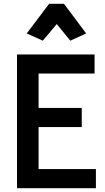

<svg xmlns="http://www.w3.org/2000/svg" viewBox="-20 -985 550 1005"><path d="M237 -965 120 -810 204 -772 277 -859 348 -772 431 -810 315 -965ZM69 -700V0H482V-100H182V-320H408V-420H182V-600H475V-700Z"/></svg>

Font: Mint Spirit No2
Style: Bold
Weight: 700
Designer: HARENDAL Hirwen
Foundry: Arkandis Digital Foundry.
Version: Version 1.004;FFEdit